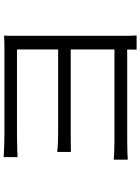

<svg xmlns="http://www.w3.org/2000/svg" viewBox="120 -857 760 1040"><g transform="rotate(-90 500.0 -337.0)"><path d="M155 -101V-25C175 -26 215 -28 255 -28H752L751 23H828C827 6 826 -14 826 -35C826 -142 826 -596 826 -639C826 -663 826 -682 827 -695C811 -694 788 -693 760 -693C659 -693 353 -693 290 -693C260 -693 191 -695 169 -697V-622C190 -623 260 -625 290 -625C353 -625 712 -625 752 -625V-402H301C261 -402 220 -404 197 -407V-333C220 -333 261 -334 303 -334H752V-97H255C211 -97 175 -99 155 -101Z"/></g></svg>

Font: ChiuKong Gothic MN Normal
Style: Regular
Weight: 350
Designer: Ryoko NISHIZUKA 西塚涼子 (kana, bopomofo & ideographs); Paul D. Hunt (Latin, Greek & Cyrillic); Sandoll Communications 산돌커뮤니
Foundry: Adobe
Version: Version 1.300